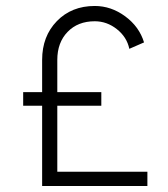

<svg xmlns="http://www.w3.org/2000/svg" viewBox="-20 -623 564 643"><path d="M171.9 -47.9H473.6V0H121.1V-269H57.6V-314.5H121.1V-422.4Q121.1 -501.5 170.4 -552.2Q219.7 -603 297.4 -603Q352.1 -603 399.2 -568.4Q446.3 -533.7 462.4 -481L413.1 -459.5Q404.8 -499 371.3 -525.4Q337.9 -551.8 297.4 -551.8Q240.7 -551.8 206.3 -516.1Q171.9 -480.5 171.9 -422.4V-314.5H319.3V-269H171.9Z"/></svg>

Font: Now
Style: Regular
Weight: 400
Designer: Alfredo Marco Pradil
Foundry: Alfredo Marco Pradil
Version: Version 1.200;hotconv 1.0.109;makeotfexe 2.5.65596